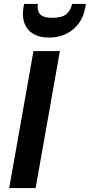

<svg xmlns="http://www.w3.org/2000/svg" viewBox="-20 -961 459 981"><path d="M27 0 151 -700H286L162 0ZM230 -769Q182 -769 150 -788Q118 -807 105 -842Q92 -877 100 -924L103 -941H174Q168 -908 184 -889Q200 -870 248 -870Q297 -870 319.5 -889Q342 -908 348 -941H419L416 -924Q408 -876 382.5 -841.5Q357 -807 318 -788Q279 -769 230 -769Z"/></svg>

Font: DM Sans 11pt
Style: Bold Italic
Weight: 700
Italic angle: -10°
Version: Version 4.004;gftools[0.9.30]